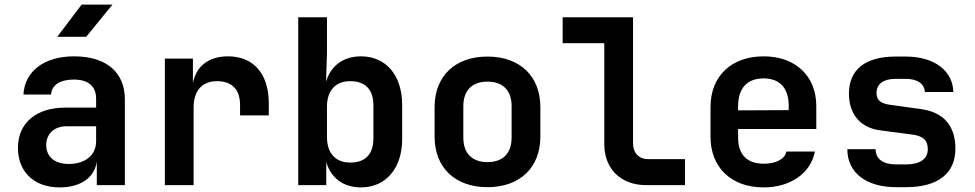

<svg xmlns="http://www.w3.org/2000/svg" viewBox="-20 -805 4240 835"><path d="M229 -645H355L469 -785H335ZM239 10C331 10 392 -33 401 -103V0H523V-373C523 -491 442 -560 302 -560C170 -560 87 -493 82 -394H202C205 -436 242 -459 301 -459C365 -459 398 -429 398 -376V-337H264C136 -337 58 -269 58 -162C58 -59 127 10 239 10ZM279 -92C217 -92 181 -124 181 -174C181 -222 215 -256 270 -256H398V-191C398 -131 352 -92 279 -92Z M697 0H822V-337C822 -410 858 -452 924 -452C988 -452 1024 -416 1024 -349V-303H1149V-355C1149 -484 1083 -560 971 -560C887 -560 832 -516 819 -443V-550H697Z M1550 10C1657 10 1729 -72 1729 -200V-349C1729 -478 1658 -560 1550 -560C1474 -560 1419 -520 1398 -450L1402 -576V-730H1277V0H1399V-100C1419 -31 1473 10 1550 10ZM1503 -98C1439 -98 1402 -139 1402 -209V-341C1402 -411 1439 -452 1503 -452C1567 -452 1604 -418 1604 -346V-204C1604 -132 1567 -98 1503 -98Z M2100 9C2241 9 2330 -76 2330 -211V-339C2330 -474 2241 -559 2100 -559C1959 -559 1870 -474 1870 -339V-211C1870 -76 1959 9 2100 9ZM2100 -100C2034 -100 1995 -137 1995 -207V-343C1995 -413 2034 -450 2100 -450C2166 -450 2205 -413 2205 -343V-207C2205 -137 2166 -100 2100 -100Z M2789 0H2959V-113H2798C2759 -113 2733 -140 2733 -181V-730H2427V-617H2608V-178C2608 -71 2680 0 2789 0Z M3301 10C3418 10 3506 -52 3524 -146H3400C3393 -112 3353 -93 3301 -93C3230 -93 3190 -132 3190 -206V-244H3530V-344C3530 -474 3440 -560 3301 -560C3161 -560 3070 -474 3070 -340V-210C3070 -76 3161 10 3301 10ZM3190 -344C3190 -420 3228 -464 3301 -464C3372 -464 3410 -421 3410 -345V-326L3190 -325Z M3877 9H3921C4060 9 4135 -52 4135 -158C4135 -258 4084 -318 3982 -331L3853 -349C3813 -354 3792 -367 3792 -401C3792 -439 3821 -462 3874 -462H3920C3970 -462 4001 -440 4002 -405H4126C4124 -498 4042 -559 3920 -559H3874C3743 -559 3672 -502 3672 -398C3672 -309 3721 -249 3809 -238L3946 -220C3993 -214 4015 -196 4015 -156C4015 -114 3981 -90 3921 -90H3877C3821 -90 3788 -113 3788 -156H3665C3665 -54 3747 9 3877 9Z"/></svg>

Font: JetBrains Mono
Style: Bold
Weight: 558
Monospace: yes
Designer: Philipp Nurullin, Konstantin Bulenkov
Foundry: JetBrains
Version: Version 2.305